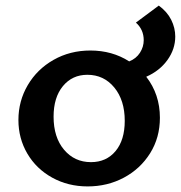

<svg xmlns="http://www.w3.org/2000/svg" viewBox="-20 -661 648 688"><path d="M504 -386Q553 -323 553 -239Q553 -168 518 -112Q483 -56 424 -24.5Q365 7 294 7Q224 7 167 -24.5Q110 -56 78 -110.5Q46 -165 46 -231Q46 -299 79.5 -356Q113 -413 172 -446.5Q231 -480 304 -480Q382 -480 443 -441Q468 -451 481.5 -472Q495 -493 495 -517Q495 -555 467 -580L549 -641Q579 -619 593.5 -590Q608 -561 608 -530Q608 -485 580 -446Q552 -407 504 -386ZM427 -228Q427 -302 389.5 -347.5Q352 -393 293 -393Q239 -393 205.5 -352.5Q172 -312 172 -243Q172 -169 209.5 -124.5Q247 -80 306 -80Q361 -80 394 -119.5Q427 -159 427 -228Z"/></svg>

Font: Ysabeau SC
Style: Bold
Weight: 700
Designer: Christian Thalmann (Catharsis Fonts)
Version: Version 0.003